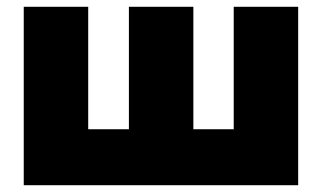

<svg xmlns="http://www.w3.org/2000/svg" viewBox="-20 -546 949 566"><path d="M50 0V-526H240V-165H360V-526H550V-165H669V-526H859V0Z"/></svg>

Font: Raleway-v4020 Black
Style: Regular
Weight: 900
Designer: Matt McInerney, Pablo Impallari, Rodrigo Fuenzalida
Foundry: Matt McInerney, Pablo Impallari, Rodrigo Fuenzalida
Version: Version 4.020;PS 004.020;hotconv 1.0.88;makeotf.lib2.5.64775